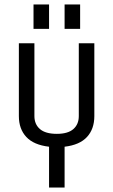

<svg xmlns="http://www.w3.org/2000/svg" viewBox="-20 -845 510 865"><path d="M201 0V-184Q132 -192 98.5 -228Q65 -264 65 -322V-650H135V-322Q135 -285 160 -263.5Q185 -242 236 -242Q286 -242 310.5 -263.5Q335 -285 335 -322V-650H405V-322Q405 -264 372 -228Q339 -192 271 -184V0ZM131 -715V-825H201V-715ZM271 -715V-825H341V-715Z"/></svg>

Font: Unica One
Style: Regular
Weight: 400
Designer: Eduardo Rodriguez Tunni
Foundry: Eduardo Rodriguez Tunni
Version: Version 2.000; ttfautohint (v1.8.4.7-5d5b);gftools[0.9.23]